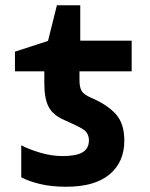

<svg xmlns="http://www.w3.org/2000/svg" viewBox="-20 -702 570 732"><path d="M232 10Q176 10 132.5 -0.5Q89 -11 61 -26V-148Q92 -132 134.5 -119.5Q177 -107 219 -107Q271 -107 295 -121.5Q319 -136 319 -167Q319 -196 294.5 -210.5Q270 -225 226 -244Q182 -263 165.5 -294.5Q149 -326 149 -384V-430H37V-505L163 -546L197 -682H286V-547H482V-430H283V-396Q283 -369 291.5 -355Q300 -341 328 -329Q389 -303 421.5 -267Q454 -231 454 -166Q454 -84 397.5 -37Q341 10 232 10Z"/></svg>

Font: Noto Sans Mono Condensed
Style: Bold
Weight: 700
Width: 3
Designer: Monotype Design Team
Foundry: Monotype Imaging Inc.
Version: Version 2.014